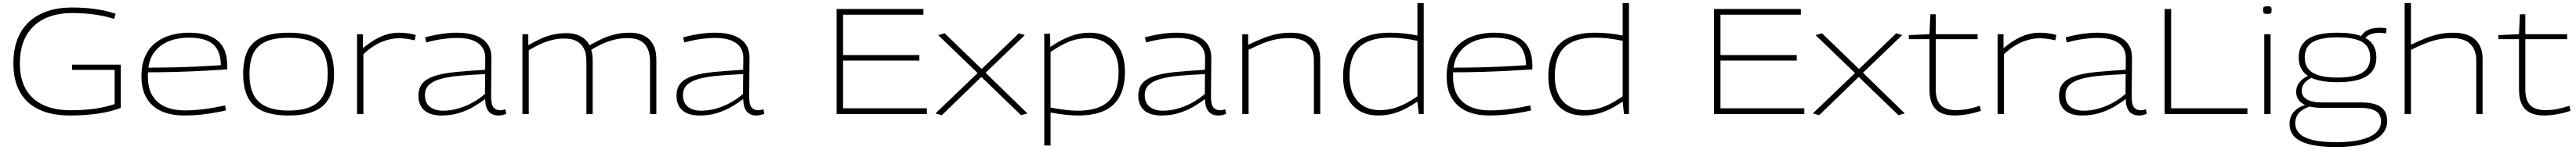

<svg xmlns="http://www.w3.org/2000/svg" viewBox="-20 -760 17119 1000"><path d="M69 -337Q69 -457 115 -540Q161 -623 248.5 -666.5Q336 -710 460 -710Q500 -710 538 -707.5Q576 -705 612 -700Q648 -695 682 -687Q716 -679 748 -669L739 -634Q671 -655 602.5 -664Q534 -673 462 -673Q351 -673 273 -634Q195 -595 153.5 -520Q112 -445 112 -337Q112 -235 151.5 -165.5Q191 -96 267 -60.5Q343 -25 450 -25Q537 -25 610 -35.5Q683 -46 742 -66V-294H459V-329H783V-41Q721 -16 633 -3Q545 10 445 10Q324 10 240 -29.5Q156 -69 112.5 -146.5Q69 -224 69 -337Z M1204 10Q1140 10 1088 -5.5Q1036 -21 998.5 -53Q961 -85 940.5 -134Q920 -183 920 -250Q920 -330 945.5 -386Q971 -442 1015 -476Q1059 -510 1116 -526Q1173 -542 1237 -542Q1363 -542 1426.5 -489Q1490 -436 1490 -322Q1490 -317 1490 -310Q1490 -303 1489 -297Q1467 -296 1419 -293Q1371 -290 1301.5 -286.5Q1232 -283 1146.5 -280.5Q1061 -278 964 -278Q963 -270 963 -263Q963 -256 963 -248Q963 -170 994 -120.5Q1025 -71 1080 -47.5Q1135 -24 1208 -24Q1260 -24 1310.5 -29.5Q1361 -35 1404 -43Q1447 -51 1476 -57L1482 -24Q1452 -17 1408.5 -9Q1365 -1 1313 4.5Q1261 10 1204 10ZM966 -309Q1056 -309 1136.5 -311Q1217 -313 1281.5 -316Q1346 -319 1389 -321.5Q1432 -324 1448 -326Q1447 -388 1424.5 -429Q1402 -470 1355 -489.5Q1308 -509 1235 -509Q1194 -509 1150 -500Q1106 -491 1067.5 -468Q1029 -445 1001.5 -406Q974 -367 966 -309Z M1596 -267Q1596 -336 1612 -388Q1628 -440 1663.5 -474Q1699 -508 1757 -525Q1815 -542 1898 -542Q1982 -542 2040 -525Q2098 -508 2133 -474Q2168 -440 2184 -388Q2200 -336 2200 -267Q2200 -195 2182.5 -142.5Q2165 -90 2128.5 -56.5Q2092 -23 2035 -6.5Q1978 10 1898 10Q1819 10 1762 -6.5Q1705 -23 1668.5 -56.5Q1632 -90 1614 -142.5Q1596 -195 1596 -267ZM1638 -267Q1638 -184 1664.5 -130Q1691 -76 1749 -49.5Q1807 -23 1898 -23Q1990 -23 2047.5 -49.5Q2105 -76 2131.5 -130Q2158 -184 2158 -267Q2158 -348 2134 -401.5Q2110 -455 2053 -481.5Q1996 -508 1898 -508Q1801 -508 1744 -481.5Q1687 -455 1662.5 -401.5Q1638 -348 1638 -267Z M2392 -532V-439Q2437 -476 2476.5 -498.5Q2516 -521 2555 -531.5Q2594 -542 2633 -542Q2665 -542 2694.5 -537.5Q2724 -533 2743 -527L2736 -491Q2713 -497 2685 -501Q2657 -505 2632 -505Q2577 -505 2517.5 -481Q2458 -457 2395 -399V0H2353V-532Z M2761 -121Q2761 -174 2788.5 -205.5Q2816 -237 2871.5 -254.5Q2927 -272 3010 -280Q3093 -288 3204 -295L3205 -371Q3206 -436 3158.5 -471.5Q3111 -507 3018 -507Q2990 -507 2957 -504Q2924 -501 2888 -494.5Q2852 -488 2813 -477L2805 -511Q2860 -526 2914.5 -534Q2969 -542 3018 -542Q3088 -542 3139 -524Q3190 -506 3218.5 -468.5Q3247 -431 3246 -371L3244 -116Q3244 -63 3260 -44Q3276 -25 3304 -25Q3312 -25 3320.5 -26.5Q3329 -28 3338 -32L3345 -2Q3332 4 3319 7Q3306 10 3293 10Q3252 10 3229 -15.5Q3206 -41 3204 -100Q3171 -74 3127.5 -48.5Q3084 -23 3030.5 -6.5Q2977 10 2914 10Q2881 10 2852.5 2.5Q2824 -5 2804 -21Q2784 -37 2772.5 -62Q2761 -87 2761 -121ZM2804 -126Q2804 -74 2837 -48Q2870 -22 2924 -22Q2971 -22 3019.5 -35Q3068 -48 3115 -73Q3162 -98 3203 -134L3204 -266Q3113 -262 3039 -255.5Q2965 -249 2912.5 -235Q2860 -221 2832 -195Q2804 -169 2804 -126Z M3452 0V-532H3491V-459Q3530 -481 3569 -499.5Q3608 -518 3651 -528.5Q3694 -539 3744 -539Q3788 -539 3818 -527.5Q3848 -516 3867.5 -498Q3887 -480 3898 -458Q3928 -475 3967 -494.5Q4006 -514 4055.5 -528Q4105 -542 4165 -542Q4209 -542 4240.5 -530.5Q4272 -519 4292 -500Q4312 -481 4323 -458Q4334 -435 4338 -411Q4342 -387 4342 -367V0H4300V-359Q4300 -379 4294.5 -404Q4289 -429 4274.5 -452.5Q4260 -476 4230.5 -491Q4201 -506 4151 -506Q4098 -506 4053 -493Q4008 -480 3972 -462.5Q3936 -445 3909 -428Q3915 -410 3917 -392Q3919 -374 3919 -358V0H3877V-356Q3877 -376 3872.5 -401Q3868 -426 3853 -449Q3838 -472 3809 -487.5Q3780 -503 3731 -503Q3686 -503 3647 -493Q3608 -483 3571 -466Q3534 -449 3494 -425V0Z M4476 -121Q4476 -174 4503.5 -205.5Q4531 -237 4586.5 -254.5Q4642 -272 4725 -280Q4808 -288 4919 -295L4920 -371Q4921 -436 4873.5 -471.5Q4826 -507 4733 -507Q4705 -507 4672 -504Q4639 -501 4603 -494.5Q4567 -488 4528 -477L4520 -511Q4575 -526 4629.5 -534Q4684 -542 4733 -542Q4803 -542 4854 -524Q4905 -506 4933.5 -468.5Q4962 -431 4961 -371L4959 -116Q4959 -63 4975 -44Q4991 -25 5019 -25Q5027 -25 5035.5 -26.5Q5044 -28 5053 -32L5060 -2Q5047 4 5034 7Q5021 10 5008 10Q4967 10 4944 -15.5Q4921 -41 4919 -100Q4886 -74 4842.5 -48.5Q4799 -23 4745.5 -6.5Q4692 10 4629 10Q4596 10 4567.5 2.5Q4539 -5 4519 -21Q4499 -37 4487.5 -62Q4476 -87 4476 -121ZM4519 -126Q4519 -74 4552 -48Q4585 -22 4639 -22Q4686 -22 4734.5 -35Q4783 -48 4830 -73Q4877 -98 4918 -134L4919 -266Q4828 -262 4754 -255.5Q4680 -249 4627.5 -235Q4575 -221 4547 -195Q4519 -169 4519 -126Z M5540 0V-700H6117V-662H5583V-393H6090V-356H5583V-38H6140V0Z M6197 -4 6477 -273 6215 -526 6258 -538 6504 -300 6751 -538 6791 -526 6530 -275 6808 -4 6766 8 6502 -247 6239 8Z M6920 210V-535H6959L6960 -447Q7034 -497 7096 -519.5Q7158 -542 7222 -542Q7333 -542 7394.5 -473.5Q7456 -405 7456 -282Q7456 -183 7421.5 -118Q7387 -53 7318 -21.5Q7249 10 7144 10Q7104 10 7059.5 5Q7015 0 6962 -10V210ZM7142 -22Q7234 -22 7294 -49.5Q7354 -77 7384 -134Q7414 -191 7414 -281Q7414 -352 7389.5 -402.5Q7365 -453 7319.5 -479.5Q7274 -506 7211 -506Q7171 -506 7132 -497Q7093 -488 7052 -467.5Q7011 -447 6962 -414V-43Q7015 -33 7060 -27.5Q7105 -22 7142 -22Z M7545 -121Q7545 -174 7572.5 -205.5Q7600 -237 7655.5 -254.5Q7711 -272 7794 -280Q7877 -288 7988 -295L7989 -371Q7990 -436 7942.5 -471.5Q7895 -507 7802 -507Q7774 -507 7741 -504Q7708 -501 7672 -494.5Q7636 -488 7597 -477L7589 -511Q7644 -526 7698.5 -534Q7753 -542 7802 -542Q7872 -542 7923 -524Q7974 -506 8002.5 -468.5Q8031 -431 8030 -371L8028 -116Q8028 -63 8044 -44Q8060 -25 8088 -25Q8096 -25 8104.5 -26.5Q8113 -28 8122 -32L8129 -2Q8116 4 8103 7Q8090 10 8077 10Q8036 10 8013 -15.5Q7990 -41 7988 -100Q7955 -74 7911.5 -48.5Q7868 -23 7814.5 -6.5Q7761 10 7698 10Q7665 10 7636.5 2.5Q7608 -5 7588 -21Q7568 -37 7556.5 -62Q7545 -87 7545 -121ZM7588 -126Q7588 -74 7621 -48Q7654 -22 7708 -22Q7755 -22 7803.5 -35Q7852 -48 7899 -73Q7946 -98 7987 -134L7988 -266Q7897 -262 7823 -255.5Q7749 -249 7696.5 -235Q7644 -221 7616 -195Q7588 -169 7588 -126Z M8236 0V-532H8275V-461Q8325 -485 8369 -503Q8413 -521 8459.5 -531.5Q8506 -542 8561 -542Q8624 -542 8667 -521.5Q8710 -501 8732 -462Q8754 -423 8754 -368V0H8712V-359Q8712 -428 8672.5 -467Q8633 -506 8549 -506Q8498 -506 8454.5 -496.5Q8411 -487 8368.5 -469.5Q8326 -452 8278 -428V0Z M9409 0 9400 -83Q9327 -33 9266 -11.5Q9205 10 9141 10Q9031 10 8968.5 -58.5Q8906 -127 8906 -249Q8906 -349 8940.5 -414Q8975 -479 9044.5 -510.5Q9114 -542 9218 -542Q9260 -542 9307 -537.5Q9354 -533 9400 -523V-740H9442V0ZM9400 -118V-488Q9347 -499 9302 -504Q9257 -509 9220 -509Q9129 -509 9068.5 -482Q9008 -455 8978.5 -398Q8949 -341 8949 -251Q8949 -180 8973.5 -129.5Q8998 -79 9043 -52.5Q9088 -26 9151 -26Q9192 -26 9230.5 -35Q9269 -44 9310.5 -64.5Q9352 -85 9400 -118Z M9878 10Q9814 10 9762 -5.5Q9710 -21 9672.5 -53Q9635 -85 9614.5 -134Q9594 -183 9594 -250Q9594 -330 9619.5 -386Q9645 -442 9689 -476Q9733 -510 9790 -526Q9847 -542 9911 -542Q10037 -542 10100.5 -489Q10164 -436 10164 -322Q10164 -317 10164 -310Q10164 -303 10163 -297Q10141 -296 10093 -293Q10045 -290 9975.5 -286.5Q9906 -283 9820.5 -280.5Q9735 -278 9638 -278Q9637 -270 9637 -263Q9637 -256 9637 -248Q9637 -170 9668 -120.5Q9699 -71 9754 -47.5Q9809 -24 9882 -24Q9934 -24 9984.5 -29.5Q10035 -35 10078 -43Q10121 -51 10150 -57L10156 -24Q10126 -17 10082.5 -9Q10039 -1 9987 4.5Q9935 10 9878 10ZM9640 -309Q9730 -309 9810.5 -311Q9891 -313 9955.5 -316Q10020 -319 10063 -321.5Q10106 -324 10122 -326Q10121 -388 10098.5 -429Q10076 -470 10029 -489.5Q9982 -509 9909 -509Q9868 -509 9824 -500Q9780 -491 9741.5 -468Q9703 -445 9675.5 -406Q9648 -367 9640 -309Z M10773 0 10764 -83Q10691 -33 10630 -11.5Q10569 10 10505 10Q10395 10 10332.5 -58.5Q10270 -127 10270 -249Q10270 -349 10304.5 -414Q10339 -479 10408.5 -510.5Q10478 -542 10582 -542Q10624 -542 10671 -537.5Q10718 -533 10764 -523V-740H10806V0ZM10764 -118V-488Q10711 -499 10666 -504Q10621 -509 10584 -509Q10493 -509 10432.5 -482Q10372 -455 10342.5 -398Q10313 -341 10313 -251Q10313 -180 10337.5 -129.5Q10362 -79 10407 -52.5Q10452 -26 10515 -26Q10556 -26 10594.5 -35Q10633 -44 10674.5 -64.5Q10716 -85 10764 -118Z M11371 0V-700H11948V-662H11414V-393H11921V-356H11414V-38H11971V0Z M12028 -4 12308 -273 12046 -526 12089 -538 12335 -300 12582 -538 12622 -526 12361 -275 12639 -4 12597 8 12333 -247 12070 8Z M12969 10Q12915 10 12878 -8Q12841 -26 12822 -64Q12803 -102 12803 -162V-499H12666V-526L12803 -532L12809 -665H12845V-532H13123V-499H12845V-163Q12845 -93 12877 -59.5Q12909 -26 12980 -26Q13022 -26 13061 -34Q13100 -42 13138 -55L13145 -21Q13096 -5 13051 2.5Q13006 10 12969 10Z M13295 -532V-439Q13340 -476 13379.5 -498.5Q13419 -521 13458 -531.5Q13497 -542 13536 -542Q13568 -542 13597.5 -537.5Q13627 -533 13646 -527L13639 -491Q13616 -497 13588 -501Q13560 -505 13535 -505Q13480 -505 13420.5 -481Q13361 -457 13298 -399V0H13256V-532Z M13664 -121Q13664 -174 13691.5 -205.5Q13719 -237 13774.5 -254.5Q13830 -272 13913 -280Q13996 -288 14107 -295L14108 -371Q14109 -436 14061.5 -471.5Q14014 -507 13921 -507Q13893 -507 13860 -504Q13827 -501 13791 -494.5Q13755 -488 13716 -477L13708 -511Q13763 -526 13817.5 -534Q13872 -542 13921 -542Q13991 -542 14042 -524Q14093 -506 14121.5 -468.5Q14150 -431 14149 -371L14147 -116Q14147 -63 14163 -44Q14179 -25 14207 -25Q14215 -25 14223.5 -26.5Q14232 -28 14241 -32L14248 -2Q14235 4 14222 7Q14209 10 14196 10Q14155 10 14132 -15.5Q14109 -41 14107 -100Q14074 -74 14030.5 -48.5Q13987 -23 13933.5 -6.5Q13880 10 13817 10Q13784 10 13755.5 2.5Q13727 -5 13707 -21Q13687 -37 13675.5 -62Q13664 -87 13664 -121ZM13707 -126Q13707 -74 13740 -48Q13773 -22 13827 -22Q13874 -22 13922.5 -35Q13971 -48 14018 -73Q14065 -98 14106 -134L14107 -266Q14016 -262 13942 -255.5Q13868 -249 13815.5 -235Q13763 -221 13735 -195Q13707 -169 13707 -126Z M14366 0V-700H14409V-38H14916V0Z M15049 -667Q15032 -667 15026 -672Q15020 -677 15020 -693Q15020 -709 15025.5 -713.5Q15031 -718 15049 -718Q15067 -718 15072 -713.5Q15077 -709 15077 -693Q15077 -677 15072 -672Q15067 -667 15049 -667ZM15028 0V-532H15070V0Z M15505 220Q15351 220 15273.5 183Q15196 146 15196 66Q15196 38 15207 12.5Q15218 -13 15245 -33.5Q15272 -54 15319 -66L15354 -56Q15308 -45 15281.5 -27Q15255 -9 15244.5 13.5Q15234 36 15234 60Q15234 104 15264.5 132.5Q15295 161 15356.5 174.5Q15418 188 15507 188Q15605 188 15671 171.5Q15737 155 15770.5 124Q15804 93 15804 49Q15804 18 15788.5 -2Q15773 -22 15742 -31.5Q15711 -41 15665 -41H15414Q15357 -41 15318.5 -53Q15280 -65 15260 -89Q15240 -113 15240 -147Q15240 -183 15261 -210.5Q15282 -238 15326 -258L15353 -247Q15317 -231 15297 -208Q15277 -185 15277 -156Q15277 -118 15311 -97.5Q15345 -77 15414 -77H15674Q15760 -77 15802.5 -46.5Q15845 -16 15845 47Q15845 101 15806 140Q15767 179 15691.5 199.5Q15616 220 15505 220ZM15515 -212Q15383 -212 15320 -253Q15257 -294 15257 -377Q15257 -461 15320 -501.5Q15383 -542 15515 -542Q15647 -542 15710 -501.5Q15773 -461 15773 -377Q15773 -294 15710 -253Q15647 -212 15515 -212ZM15515 -243Q15627 -243 15679.5 -275.5Q15732 -308 15732 -377Q15732 -448 15679.5 -479.5Q15627 -511 15515 -511Q15403 -511 15350 -479.5Q15297 -448 15297 -377Q15297 -308 15350 -275.5Q15403 -243 15515 -243ZM15688 -488 15665 -505Q15679 -540 15712 -557.5Q15745 -575 15794 -575Q15806 -575 15815.5 -574Q15825 -573 15841 -571L15837 -537Q15826 -539 15815 -540Q15804 -541 15793 -541Q15754 -541 15727.5 -528.5Q15701 -516 15688 -488Z M15961 0V-740H16003V-462Q16051 -485 16095 -503Q16139 -521 16185 -531.5Q16231 -542 16286 -542Q16349 -542 16392 -521.5Q16435 -501 16457 -462Q16479 -423 16479 -367V0H16437V-359Q16437 -427 16397.5 -466.5Q16358 -506 16274 -506Q16223 -506 16179.5 -496Q16136 -486 16094 -469Q16052 -452 16003 -428V0Z M16887 10Q16833 10 16796 -8Q16759 -26 16740 -64Q16721 -102 16721 -162V-499H16584V-526L16721 -532L16727 -665H16763V-532H17041V-499H16763V-163Q16763 -93 16795 -59.5Q16827 -26 16898 -26Q16940 -26 16979 -34Q17018 -42 17056 -55L17063 -21Q17014 -5 16969 2.5Q16924 10 16887 10Z"/></svg>

Font: Georama Expanded ExtraLight
Style: Regular
Weight: 250
Width: 7
Designer: Jean-Baptiste Levee
Foundry: Production Type
Version: Version 1.001